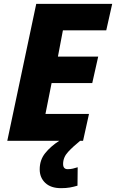

<svg xmlns="http://www.w3.org/2000/svg" viewBox="-20 -734 605 1001"><path d="M18 0 169 -714H565L534 -576H308L282 -439H492L461 -301H249L217 -140H444L413 0ZM298 247Q245 247 216 219.5Q187 192 187 149Q187 100 215.5 64.5Q244 29 289 0H398Q361 30 335 58Q309 86 309 121Q309 148 333 148Q348 148 360 145Q372 142 385 138L384 234Q364 240 344.5 243.5Q325 247 298 247Z"/></svg>

Font: Noto Sans Disp ExtBd
Style: Italic
Weight: 800
Italic angle: -12°
Designer: Monotype Design Team
Foundry: Monotype Imaging Inc.
Version: Version 2.000;GOOG;noto-source:20170915:90ef993387c0